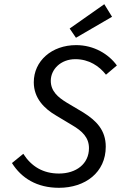

<svg xmlns="http://www.w3.org/2000/svg" viewBox="-20 -883 640 915"><path d="M261 12C386 12 484 -61 484 -184C484 -263 439 -308 377 -347L298 -394C257 -419 222 -448 222 -498C222 -552 269 -601 339 -601C404 -601 453 -568 485 -527L537 -571C498 -625 428 -668 343 -668C226 -668 141 -592 141 -491C141 -415 191 -365 248 -332L323 -287C373 -258 404 -227 404 -177C404 -102 343 -56 261 -56C186 -56 130 -89 91 -150L37 -106C82 -34 156 12 261 12ZM342 -703 514 -803 477 -863 312 -747 342 -703Z"/></svg>

Font: Source Code Variable
Style: Italic
Weight: 400
Italic angle: -11°
Monospace: yes
Designer: Paul D. Hunt, Teo Tuominen
Foundry: Adobe Systems Incorporated
Version: Version 1.005;PS 1.0;hotconv 16.6.54;makeotf.lib2.5.65590